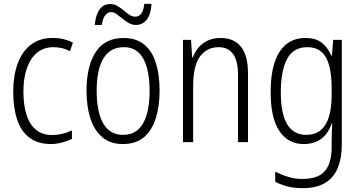

<svg xmlns="http://www.w3.org/2000/svg" viewBox="-20 -741 1875 1001"><path d="M246 10Q177 10 133 -23.5Q89 -57 69 -118.5Q49 -180 49 -263Q49 -345 71.5 -408Q94 -471 140 -507Q186 -543 254 -543Q287 -543 311.5 -537Q336 -531 360 -519L345 -474Q322 -486 301 -490.5Q280 -495 259 -495Q210 -495 175 -467.5Q140 -440 121 -387.5Q102 -335 102 -264Q102 -195 118 -143.5Q134 -92 167.5 -64.5Q201 -37 252 -37Q277 -37 303.5 -43Q330 -49 355 -61V-17Q334 -6 303.5 2Q273 10 246 10Z M812 -267Q812 -188 792.5 -125Q773 -62 731 -26Q689 10 620 10Q555 10 513 -26Q471 -62 451 -124.5Q431 -187 431 -267Q431 -396 479 -469.5Q527 -543 624 -543Q690 -543 731.5 -509Q773 -475 792.5 -413.5Q812 -352 812 -267ZM484 -267Q484 -195 499 -143.5Q514 -92 544.5 -65Q575 -38 621 -38Q669 -38 699.5 -65Q730 -92 745 -143.5Q760 -195 760 -267Q760 -337 746 -388Q732 -439 702.5 -467Q673 -495 625 -495Q555 -495 519.5 -437Q484 -379 484 -267ZM474 -611Q477 -642 486 -666.5Q495 -691 512 -705.5Q529 -720 555 -720Q575 -720 592 -710Q609 -700 624.5 -687Q640 -674 654.5 -664Q669 -654 686 -654Q703 -654 716 -669.5Q729 -685 732 -721H770Q767 -666 745 -638.5Q723 -611 689 -611Q668 -611 650.5 -621.5Q633 -632 617.5 -644.5Q602 -657 588 -667.5Q574 -678 558 -678Q544 -678 530 -663Q516 -648 511 -611Z M1130 -543Q1200 -543 1236.5 -497Q1273 -451 1273 -358V0H1221V-348Q1221 -423 1195.5 -459Q1170 -495 1120 -495Q1059 -495 1023 -447Q987 -399 987 -291V0H934V-533H976L982 -441H985Q996 -470 1015 -493Q1034 -516 1063 -529.5Q1092 -543 1130 -543Z M1572 -543Q1625 -543 1656 -519.5Q1687 -496 1707 -452H1711L1717 -533H1762V15Q1762 83 1741.5 133.5Q1721 184 1676 212Q1631 240 1558 240Q1513 240 1479 231Q1445 222 1415 207V154Q1449 171 1483.5 181.5Q1518 192 1556 192Q1638 192 1673.5 151Q1709 110 1709 27V-1Q1709 -25 1710 -46Q1711 -67 1712 -97H1709Q1691 -44 1654.5 -17Q1618 10 1563 10Q1482 10 1436.5 -58Q1391 -126 1391 -261Q1391 -399 1437.5 -471Q1484 -543 1572 -543ZM1582 -495Q1510 -495 1477 -434Q1444 -373 1444 -260Q1444 -147 1477.5 -92.5Q1511 -38 1576 -38Q1615 -38 1640.5 -54Q1666 -70 1681 -98.5Q1696 -127 1702.5 -164.5Q1709 -202 1709 -245V-283Q1709 -349 1697 -396.5Q1685 -444 1657 -469.5Q1629 -495 1582 -495Z"/></svg>

Font: Noto Sans Bengali Condensed Light
Style: Regular
Weight: 300
Width: 3
Designer: Jelle Bosma - Monotype Design Team
Foundry: Monotype Imaging Inc.
Version: Version 2.003